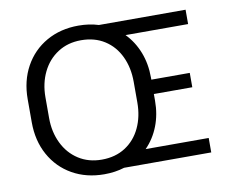

<svg xmlns="http://www.w3.org/2000/svg" viewBox="-80 -830 1124 946"><g transform="rotate(-10 481.5 -357.0)"><path d="M905.3 0H469.2Q423.3 14.6 368.7 14.6Q278.8 14.6 208.7 -25.1Q138.7 -64.9 99.4 -136.2Q60.1 -207.5 60.1 -299.3V-415Q60.1 -506.8 99.4 -578.1Q138.7 -649.4 208.7 -689.2Q278.8 -729 368.7 -729Q423.3 -729 469.2 -714.4H902.8V-642.6H589.8Q631.3 -600.1 654.1 -542Q676.8 -483.9 676.8 -415V-404.3H869.1V-332.5H676.8V-299.3Q676.8 -230.5 654.1 -172.4Q631.3 -114.3 589.8 -72.3H905.3ZM368.7 -58.6Q437 -58.6 486.8 -90.8Q536.6 -123 563 -179.2Q589.4 -235.4 589.4 -305.7V-409.2Q589.4 -479.5 563 -535.6Q536.6 -591.8 486.8 -623.8Q437 -655.8 368.7 -655.8Q302.7 -655.8 252.7 -623.5Q202.6 -591.3 175.3 -535.2Q147.9 -479 147.9 -409.2V-305.7Q147.9 -235.8 175.3 -179.4Q202.6 -123 252.7 -90.8Q302.7 -58.6 368.7 -58.6Z"/></g></svg>

Font: Lycee Sans
Style: Regular
Weight: 400
Designer: Justin Alvin
Foundry: Alkove Design
Version: Version 1.030